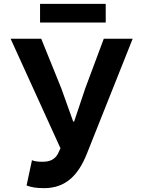

<svg xmlns="http://www.w3.org/2000/svg" viewBox="-20 -963 740 997"><path d="M188 -943V-846H529V-943ZM118 0C140 9 168 14 209 14C321 14 386 -53 430 -162L669 -762H519L423 -505L365 -332H360L298 -505L194 -762H35L294 -193L281 -165C265 -135 239 -123 201 -123C172 -123 159 -126 146 -131Z"/></svg>

Font: Kawkab Mono
Style: Bold
Weight: 700
Monospace: yes
Designer: Abdullah Arif
Foundry: Abdullah Arif
Version: Version 1.000;PS 000.500;hotconv 1.0.88;makeotf.lib2.5.64775